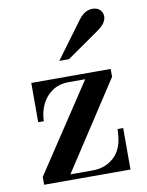

<svg xmlns="http://www.w3.org/2000/svg" viewBox="-82 -783 645 843"><g transform="rotate(-10 240.0 -362.0)"><path d="M49 -15 46 -35 314 -440H408L422 -415L161 -15ZM46 0V-35L54 -25H268Q324 -25 363 -61Q402 -97 405 -169L406 -185H431V0ZM68 -275V-450H422V-415L414 -425H231Q188 -425 157.5 -404.5Q127 -384 110.5 -350Q94 -316 93 -275ZM206 -524 324 -684Q341 -707 356.5 -715.5Q372 -724 388 -724Q410 -724 422 -712Q434 -700 434 -682Q434 -669 425 -654.5Q416 -640 384 -618L249 -524Z"/></g></svg>

Font: Libre Bodoni
Style: Regular
Weight: 400
Designer: Pablo Impallari, Rodrigo Fuenzalida
Foundry: Impallari Type
Version: Version 2.005;gftools[0.9.23]